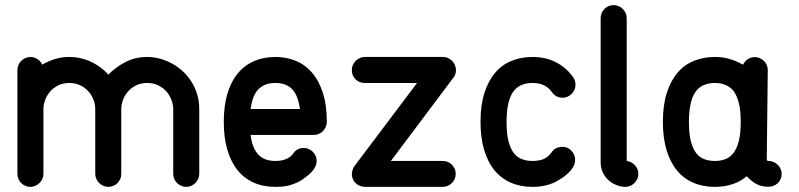

<svg xmlns="http://www.w3.org/2000/svg" viewBox="-20 -729 3117 749"><path d="M145 -477.1Q159.7 -485.4 172.6 -490.7Q185.5 -496.1 198.2 -499.8Q210.9 -503.4 223.6 -505.1Q236.3 -506.8 250.5 -506.8Q290.5 -506.8 326.9 -491.7Q363.3 -476.6 394 -447.3Q396 -444.8 398.2 -442.4Q400.4 -439.9 402.8 -438Q432.6 -468.3 470.5 -487.5Q508.3 -506.8 554.7 -506.8Q579.1 -506.8 603.5 -500.2Q627.9 -493.7 650.6 -481.4Q673.3 -469.2 692.6 -451.4Q711.9 -433.6 726.3 -411.1Q740.7 -388.7 749 -361.6Q757.3 -334.5 757.3 -303.7V-50.8Q757.3 -40.5 753.2 -31.2Q749 -22 742.2 -15.1Q735.4 -8.3 726.1 -4.2Q716.8 0 706.5 0Q695.8 0 686.8 -4.2Q677.7 -8.3 670.7 -14.9Q663.6 -21.5 659.7 -31Q655.8 -40.5 655.8 -50.8V-303.7Q655.8 -320.8 648.9 -339.1Q642.1 -357.4 629.2 -372.1Q616.2 -386.7 597.4 -396Q578.6 -405.3 554.7 -405.3Q528.8 -405.3 509.5 -395.3Q490.2 -385.3 477.5 -369.9Q464.8 -354.5 459 -336.9Q453.1 -319.3 453.1 -303.7V-50.8Q453.1 -39.6 448.7 -30Q444.3 -20.5 437.5 -13.9Q430.7 -7.3 421.4 -3.7Q412.1 0 402.8 0Q392.1 0 383.1 -4.2Q374 -8.3 366.9 -15.1Q359.9 -22 355.7 -31.2Q351.6 -40.5 351.6 -50.8V-303.7Q351.6 -323.2 344 -341.8Q336.4 -360.4 323 -374.5Q309.6 -388.7 291 -397Q272.5 -405.3 250.5 -405.3Q226.1 -405.3 207.3 -396Q188.5 -386.7 175.5 -371.8Q162.6 -356.9 156 -338.9Q149.4 -320.8 149.4 -303.7V-50.8Q149.4 -40.5 145.3 -31.2Q141.1 -22 134 -15.1Q127 -8.3 117.9 -4.2Q108.9 0 98.1 0Q87.9 0 78.6 -4.2Q69.3 -8.3 62.5 -15.1Q55.7 -22 51.8 -31.2Q47.9 -40.5 47.9 -50.8V-303.7V-456.1Q47.9 -465.8 51.8 -475.1Q55.7 -484.4 62.5 -491.2Q69.3 -498 78.6 -502.4Q87.9 -506.8 98.1 -506.8Q112.8 -506.8 125.5 -498.8Q138.2 -490.7 145 -477.1Z M1124.5 -131.3Q1131.3 -141.1 1141.8 -146.5Q1152.3 -151.9 1165.5 -151.9Q1174.8 -151.9 1183.8 -147.9Q1192.9 -144 1200 -137.2Q1207 -130.4 1211.2 -121.3Q1215.3 -112.3 1215.3 -101.6Q1215.3 -91.3 1211.4 -81.8Q1207.5 -72.3 1201.2 -64.5Q1194.8 -56.6 1187.5 -50.3Q1180.2 -43.9 1174.8 -39.6Q1157.2 -25.4 1140.9 -17.8Q1124.5 -10.3 1109.4 -6.1Q1094.2 -2 1080.3 -1Q1066.4 0 1054.2 0Q1006.8 0 969.2 -16.8Q931.6 -33.7 906 -65.9Q880.4 -98.1 866.7 -145.3Q853 -192.4 853 -253.4Q853 -316.4 867.2 -363.8Q881.3 -411.1 907.7 -442.9Q934.1 -474.6 971.2 -490.7Q1008.3 -506.8 1054.2 -506.8Q1096.2 -506.8 1132.8 -492.2Q1169.4 -477.5 1196.5 -446.5Q1223.6 -415.5 1239.3 -367.4Q1254.9 -319.3 1254.9 -253.4Q1254.9 -242.7 1250.7 -233.6Q1246.6 -224.6 1239.7 -217.5Q1232.9 -210.4 1223.6 -206.5Q1214.4 -202.6 1204.1 -202.6H957.5Q960.4 -178.7 967.5 -159.7Q974.6 -140.6 986.1 -127.7Q997.6 -114.7 1014.4 -107.9Q1031.2 -101.1 1054.2 -101.1Q1070.3 -101.1 1082 -104Q1093.8 -106.9 1101.8 -111.3Q1109.9 -115.7 1115.5 -120.8Q1121.1 -126 1124.5 -131.3ZM982.4 -374.5Q971.2 -358.9 965.8 -341.3Q960.4 -323.7 957.5 -303.7H1150.4Q1147 -325.2 1140.9 -344Q1134.8 -362.8 1123.8 -376.5Q1112.8 -390.1 1095.7 -397.7Q1078.6 -405.3 1054.2 -405.3Q1029.8 -405.3 1012 -397.2Q994.1 -389.2 982.4 -374.5Z M1402.8 -405.3Q1381.3 -405.3 1366.9 -419.7Q1352.5 -434.1 1352.5 -456.1Q1352.5 -465.8 1356.4 -475.1Q1360.4 -484.4 1367.2 -491.2Q1374 -498 1383.3 -502.4Q1392.6 -506.8 1402.8 -506.8H1708Q1718.8 -506.8 1727.8 -502.7Q1736.8 -498.5 1743.7 -491.7Q1750.5 -484.9 1754.6 -475.3Q1758.8 -465.8 1758.8 -456.1Q1758.8 -444.8 1755.4 -436.8Q1752 -428.7 1745.6 -421.9L1504.9 -101.1H1707Q1716.8 -101.1 1725.8 -97.7Q1734.9 -94.2 1741.9 -87.4Q1749 -80.6 1753.4 -71.3Q1757.8 -62 1757.8 -50.8Q1757.8 -39.6 1753.4 -30Q1749 -20.5 1741.9 -13.9Q1734.9 -7.3 1725.8 -3.7Q1716.8 0 1707 0H1402.8V-0.5Q1390.6 -0.5 1381.1 -5.1Q1371.6 -9.8 1365.2 -16.6Q1358.9 -23.4 1355.7 -32.5Q1352.5 -41.5 1352.5 -49.8Q1353 -58.1 1355.2 -65.9Q1357.4 -73.7 1362.8 -81.1L1606.9 -405.3H1505.4Z M2131.8 -134.8Q2138.7 -145.5 2149.7 -150.9Q2160.6 -156.2 2174.8 -156.2Q2183.6 -156.2 2192.6 -152.6Q2201.7 -148.9 2208.5 -141.8Q2215.3 -134.8 2219.5 -125.7Q2223.6 -116.7 2223.6 -106Q2223.6 -90.3 2215.3 -76.7Q2207 -63 2194.6 -51.8Q2182.1 -40.5 2168.9 -32.2Q2155.8 -23.9 2146.5 -19Q2107.4 0 2057.1 0Q2010.3 0 1972.7 -16.4Q1935.1 -32.7 1908.9 -64.7Q1882.8 -96.7 1868.7 -144Q1854.5 -191.4 1854.5 -253.4Q1854.5 -319.3 1869.9 -366.9Q1885.3 -414.6 1912.1 -445.8Q1939 -477.1 1976.3 -491.9Q2013.7 -506.8 2057.1 -506.8Q2109.4 -506.8 2149.9 -485.6Q2190.4 -464.4 2216.3 -427.2Q2225.1 -414.1 2225.1 -398.9Q2225.1 -387.7 2220.7 -378.4Q2216.3 -369.1 2209.5 -362.3Q2202.6 -355.5 2193.6 -351.6Q2184.6 -347.7 2175.8 -347.7Q2147.9 -347.7 2132.3 -370.6Q2122.1 -385.7 2103.5 -395.5Q2085 -405.3 2057.1 -405.3Q2004.4 -405.3 1980.2 -368.4Q1956.1 -331.5 1956.1 -253.4Q1956.1 -208.5 1963.4 -179.2Q1970.7 -149.9 1983.9 -132.6Q1997.1 -115.2 2015.9 -108.2Q2034.7 -101.1 2057.1 -101.1Q2080.6 -101.1 2098.6 -107.7Q2116.7 -114.3 2131.8 -134.8Z M2323.2 -658.2Q2323.2 -668.5 2327.1 -677.7Q2331.1 -687 2337.9 -694.1Q2344.7 -701.2 2354 -705.1Q2363.3 -709 2373.5 -709Q2384.3 -709 2393.3 -705.1Q2402.3 -701.2 2409.4 -694.1Q2416.5 -687 2420.7 -678Q2424.8 -668.9 2424.8 -658.2V-101.1Q2433.1 -100.1 2441.4 -96.2Q2449.7 -92.3 2456.1 -85.4Q2462.4 -78.6 2466.3 -70.1Q2470.2 -61.5 2470.2 -50.8Q2470.2 -40.5 2466.1 -31.2Q2461.9 -22 2455.1 -15.1Q2448.2 -8.3 2439 -4.2Q2429.7 0 2419.4 0Q2403.8 0 2387 -6.1Q2370.1 -12.2 2356 -24.2Q2341.8 -36.1 2332.5 -54.2Q2323.2 -72.3 2323.2 -96.7Z M2768.6 -506.8Q2800.3 -506.8 2826.4 -499Q2852.5 -491.2 2878.4 -476.6Q2885.3 -490.2 2897.7 -498.3Q2910.2 -506.3 2924.8 -506.3Q2935.1 -506.3 2944.1 -502.2Q2953.1 -498 2960.2 -491.2Q2967.3 -484.4 2971.2 -475.1Q2975.1 -465.8 2975.1 -455.6L2971.2 -107.9Q2971.2 -103 2974.1 -102.1Q2977.1 -101.1 2978 -101.1H2978.5Q2989.3 -101.1 2998.3 -96.9Q3007.3 -92.8 3014.4 -85.7Q3021.5 -78.6 3025.4 -69.6Q3029.3 -60.5 3029.3 -50.3Q3029.3 -39.6 3025.1 -30.3Q3021 -21 3013.9 -14.4Q3006.8 -7.8 2997.6 -4.2Q2988.3 -0.5 2978 -0.5H2977.1Q2950.2 -0.5 2929.9 -11.7Q2909.7 -22.9 2893.1 -41.5Q2868.7 -20.5 2836.9 -10.3Q2805.2 0 2768.6 0Q2721.7 0 2684.1 -16.4Q2646.5 -32.7 2620.4 -64.7Q2594.2 -96.7 2580.1 -144Q2565.9 -191.4 2565.9 -253.4Q2565.9 -319.3 2581.3 -366.9Q2596.7 -414.6 2623.5 -445.8Q2650.4 -477.1 2687.7 -491.9Q2725.1 -506.8 2768.6 -506.8ZM2841.8 -374Q2829.6 -389.2 2811.3 -397.2Q2793 -405.3 2768.6 -405.3Q2715.8 -405.3 2691.7 -368.4Q2667.5 -331.5 2667.5 -253.4Q2667.5 -208.5 2674.8 -179.2Q2682.1 -149.9 2695.3 -132.6Q2708.5 -115.2 2727.3 -108.2Q2746.1 -101.1 2768.6 -101.1Q2791 -101.1 2809.8 -108.2Q2828.6 -115.2 2841.8 -132.8Q2855 -150.4 2862.3 -179.4Q2869.6 -208.5 2869.6 -253.4Q2869.6 -298.8 2862.1 -327.6Q2854.5 -356.4 2841.8 -374Z"/></svg>

Font: TGL 0-17
Style: Regular
Weight: 400
Designer: Peter Wiegel
Foundry: Peter Wiegel
Version: Version 1.003 2010